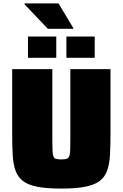

<svg xmlns="http://www.w3.org/2000/svg" viewBox="-20 -1091 715 1119"><path d="M337 8Q252 8 198 -2.5Q144 -13 114 -36Q84 -59 70.5 -96.5Q57 -134 54 -188.5Q51 -243 51 -316V-688H285V-278Q285 -237 286 -213.5Q287 -190 291.5 -179Q296 -168 307 -165Q318 -162 337 -162Q357 -162 367.5 -165Q378 -168 383 -179Q388 -190 389 -213.5Q390 -237 390 -278V-688H624V-316Q624 -243 621 -188.5Q618 -134 604.5 -96.5Q591 -59 560.5 -36Q530 -13 476 -2.5Q422 8 337 8ZM143 -754V-878H308V-754ZM367 -754V-878H532V-754ZM259 -923 123 -1066V-1071H321L407 -928V-923Z"/></svg>

Font: Saira Thin Black
Style: Regular
Weight: 900
Version: Version 1.101